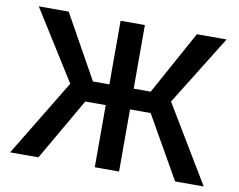

<svg xmlns="http://www.w3.org/2000/svg" viewBox="-79 -834 1171 939"><g transform="rotate(10 507.0 -364.0)"><path d="M567.4 -727.5V0H446.8V-727.5ZM26.4 0 257.8 -381.3 40.5 -727.5H189L365.2 -411.6H651.9L825.7 -727.5H973.1L758.3 -381.3L987.8 0H845.7L669.9 -308.6H345.2L167 0Z"/></g></svg>

Font: Inter Cardless
Style: Medium
Weight: 500
Designer: Rasmus Andersson
Foundry: rsms
Version: Version 4.001;git-9221beed3